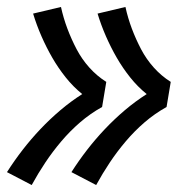

<svg xmlns="http://www.w3.org/2000/svg" viewBox="-21 -611 541 551"><path d="M255 -80 184 -117Q205 -150 229 -181Q253 -212 280 -240.5Q307 -269 337 -294.5Q367 -320 400 -341Q374 -362 352.5 -389Q331 -416 314 -445.5Q297 -475 283 -507Q269 -539 259 -572L339 -591Q346 -559 357.5 -528.5Q369 -498 384 -469.5Q399 -441 420.5 -417Q442 -393 469 -376L457 -304Q423 -285 394 -260Q365 -235 340 -205.5Q315 -176 294 -144.5Q273 -113 255 -80ZM70 -80 -1 -117Q20 -150 44 -181Q68 -212 95 -240.5Q122 -269 152 -294.5Q182 -320 215 -341Q189 -362 167.5 -389Q146 -416 129 -445.5Q112 -475 98 -507Q84 -539 74 -572L154 -591Q161 -559 172.5 -528.5Q184 -498 199 -469.5Q214 -441 235.5 -417Q257 -393 284 -376L272 -304Q238 -285 209 -260Q180 -235 155 -205.5Q130 -176 109 -144.5Q88 -113 70 -80Z"/></svg>

Font: Iosevka Curly Slab SmBdObl
Style: Regular
Weight: 600
Italic angle: -9°
Monospace: yes
Designer: Belleve Invis
Foundry: Belleve Invis
Version: Version 11.0.0; ttfautohint (v1.8.3)